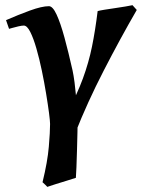

<svg xmlns="http://www.w3.org/2000/svg" viewBox="-20 -481 551 745"><path d="M510.7 -442.4Q446.3 -331.1 382.6 -207.3Q318.8 -83.5 271.5 36.6Q271.5 36.6 264.6 22Q257.8 7.3 250 -11Q242.2 -29.3 239.3 -40Q278.8 -114.3 301.5 -176Q324.2 -237.8 336.9 -300Q349.6 -362.3 358.9 -438Q367.7 -440.4 386.2 -443.4Q404.8 -446.3 426.5 -449.5Q448.2 -452.6 466.8 -455.8Q485.4 -459 494.1 -460.9ZM281.2 -7.8Q281.2 2.4 280.5 33Q279.8 63.5 278.8 100.3Q277.8 137.2 276.6 168Q275.4 198.7 274.4 209Q261.2 213.4 239 220.2Q216.8 227.1 195.6 233.6Q174.3 240.2 163.6 244.1Q160.6 241.2 155.8 236.1Q150.9 231 145 226.1Q164.6 146 169.4 88.6Q174.3 31.2 174.3 0Q174.3 -10.7 170.2 -42.7Q166 -74.7 158.9 -117.9Q151.9 -161.1 142.3 -207Q132.8 -252.9 121.3 -292.7Q109.9 -332.5 97.4 -357.2Q85 -381.8 72.3 -381.8Q64.9 -381.8 51.3 -378.7Q37.6 -375.5 26.4 -372.3Q15.1 -369.1 15.1 -369.1L3.4 -402.8Q50.3 -423.3 96.4 -440.2Q142.6 -457 169.9 -457Q184.6 -457 199.7 -424.3Q214.8 -391.6 230.2 -335.2Q245.6 -278.8 261.7 -207Q265.6 -189 269.3 -160.9Q272.9 -132.8 275.6 -102.8Q278.3 -72.8 279.8 -47.1Q281.2 -21.5 281.2 -7.8Z"/></svg>

Font: Gentium Plus
Style: Bold Italic
Weight: 700
Italic angle: -8°
Designer: Victor Gaultney, Annie Olsen, Iska Routamaa, Becca Hirsbrunner
Foundry: SIL International
Version: Version 6.101